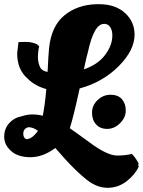

<svg xmlns="http://www.w3.org/2000/svg" viewBox="-46 -730 682 916"><path d="M218 -24Q159 20 99.5 20Q40 20 7 -9.5Q-26 -39 -26 -77.5Q-26 -116 -2 -142.5Q22 -169 60 -176Q84 -184 108.5 -184Q133 -184 158 -178Q168 -226 175 -305Q121 -320 87 -354Q36 -397 36 -475L42 -529Q52 -530 80 -530Q108 -530 134 -517Q133 -515 133 -514L141 -511Q135 -484 135 -456Q135 -428 148 -404Q160 -390 181 -387Q185 -469 188 -500Q199 -606 261.5 -657Q324 -708 416 -710H430Q506 -709 551 -667.5Q596 -626 596 -565Q596 -490 520 -414Q444 -338 334 -308Q305 -174 287 -118Q308 -104 343.5 -78Q379 -52 400 -37Q471 12 513 12Q555 12 583 4L586 8H587Q608 33 616 52L613 57L616 65Q597 105 557 135.5Q517 166 467 166Q417 166 369 128.5Q321 91 261 25ZM465.5 -115Q432 -115 412.5 -136.5Q393 -158 393 -192.5Q393 -227 419.5 -252.5Q446 -278 481.5 -278Q517 -278 535.5 -257Q554 -236 554 -202.5Q554 -169 526.5 -142Q499 -115 465.5 -115ZM454 -616H450Q402 -616 373 -480Q368 -464 354 -399Q421 -422 455.5 -468Q490 -514 490 -561Q490 -584 480.5 -599.5Q471 -615 454 -616ZM91 -123 85 -122Q65 -114 65 -93Q65 -72 79 -66Q107 -66 135 -106Q112 -123 91 -123Z"/></svg>

Font: Oleo Script Swash Caps
Style: Bold
Weight: 700
Designer: Soytutype
Foundry: Soytutype
Version: Version 1.002